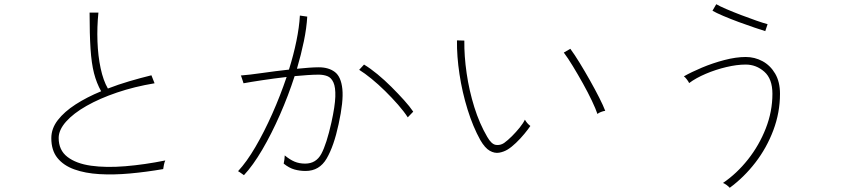

<svg xmlns="http://www.w3.org/2000/svg" viewBox="-20 -837 4040 913"><path d="M756 -33Q675 -19 597.5 -12Q520 -5 452.5 -9Q385 -13 333.5 -31.5Q282 -50 253 -86Q224 -122 224 -180Q224 -226 255 -266Q286 -306 339.5 -340.5Q393 -375 461 -403Q439 -442 427 -489Q415 -536 410.5 -605Q406 -674 406 -777H448Q441 -709 443.5 -640Q446 -571 458.5 -512.5Q471 -454 493 -416Q542 -435 594.5 -450.5Q647 -466 700 -479L715 -441Q619 -425 536.5 -397Q454 -369 391.5 -333.5Q329 -298 294 -258.5Q259 -219 259 -181Q259 -123 300.5 -91Q342 -59 413 -49Q484 -39 575.5 -46.5Q667 -54 766 -74Q762 -66 759.5 -53.5Q757 -41 756 -33Z M1140 -4Q1140 -4 1133 -9Q1126 -14 1119.5 -18.5Q1113 -23 1112 -23Q1153 -67 1194.5 -138Q1236 -209 1274.5 -295.5Q1313 -382 1343 -471Q1283 -464 1226.5 -455.5Q1170 -447 1138 -441Q1138 -442 1135 -450.5Q1132 -459 1129 -468.5Q1126 -478 1125 -478Q1165 -481 1227.5 -490Q1290 -499 1354 -506Q1376 -576 1389.5 -642Q1403 -708 1406 -763L1441 -758Q1438 -704 1425 -641Q1412 -578 1392 -510Q1421 -513 1448 -515Q1475 -517 1496 -517Q1543 -517 1572.5 -494.5Q1602 -472 1608 -413.5Q1614 -355 1590 -246Q1568 -143 1533.5 -83.5Q1499 -24 1433 -24Q1406 -24 1380.5 -31Q1355 -38 1329 -59Q1331 -67 1332.5 -79Q1334 -91 1334 -98Q1358 -78 1380.5 -68.5Q1403 -59 1431 -59Q1483 -59 1508 -105.5Q1533 -152 1556 -255Q1573 -332 1574.5 -377Q1576 -422 1565.5 -445Q1555 -468 1536.5 -475Q1518 -482 1495 -482Q1473 -482 1443 -480Q1413 -478 1381 -475Q1351 -382 1311 -291Q1271 -200 1227 -125Q1183 -50 1140 -4ZM1919 -279Q1901 -307 1872.5 -339.5Q1844 -372 1811.5 -404Q1779 -436 1746.5 -462.5Q1714 -489 1688 -505L1711 -530Q1741 -512 1775 -484Q1809 -456 1841.5 -423.5Q1874 -391 1901.5 -360.5Q1929 -330 1945 -306Z M2394 -126Q2376 -115 2354 -111Q2332 -107 2309 -120Q2286 -133 2264 -171Q2229 -234 2203.5 -316Q2178 -398 2165 -484Q2152 -570 2153 -645L2188 -644Q2187 -571 2199 -488.5Q2211 -406 2235.5 -327.5Q2260 -249 2297 -186Q2317 -151 2338 -148Q2359 -145 2377 -157Q2395 -170 2414.5 -189.5Q2434 -209 2451 -230Q2468 -251 2476 -268Q2486 -250 2502 -238Q2492 -223 2473.5 -200.5Q2455 -178 2433.5 -157.5Q2412 -137 2394 -126ZM2821 -295Q2813 -319 2794.5 -358Q2776 -397 2752 -440Q2728 -483 2704 -522.5Q2680 -562 2661 -587L2692 -605Q2712 -578 2736.5 -538Q2761 -498 2785.5 -454.5Q2810 -411 2829.5 -372.5Q2849 -334 2858 -310Q2849 -309 2837.5 -304.5Q2826 -300 2821 -295Z M3450 56Q3445 50 3435.5 43Q3426 36 3418 33Q3484 -12 3537 -79Q3590 -146 3621.5 -226.5Q3653 -307 3653 -391Q3653 -462 3614.5 -496Q3576 -530 3526 -530Q3484 -530 3433.5 -518Q3383 -506 3336 -486Q3289 -466 3257 -442Q3254 -449 3246 -459.5Q3238 -470 3232 -474Q3267 -494 3318 -515.5Q3369 -537 3424.5 -551.5Q3480 -566 3526 -566Q3569 -566 3606 -546Q3643 -526 3666 -487Q3689 -448 3689 -391Q3689 -302 3657.5 -218Q3626 -134 3572 -64Q3518 6 3450 56ZM3619 -689Q3603 -694 3568.5 -705.5Q3534 -717 3493.5 -732Q3453 -747 3419 -761.5Q3385 -776 3368 -786L3386 -817Q3401 -808 3433.5 -794Q3466 -780 3504 -765.5Q3542 -751 3576.5 -739Q3611 -727 3630 -722Z"/></svg>

Font: Zen Kaku Gothic New Light
Style: Regular
Weight: 300
Designer: Yoshimichi Ohira
Foundry: Positype
Version: Version 1.002